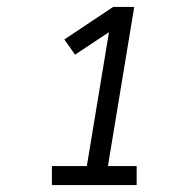

<svg xmlns="http://www.w3.org/2000/svg" viewBox="-20 -858 540 555"><path d="M130 -323V-378H231L295 -765L197 -700L166 -744L307 -838H368L292 -378H375V-323Z"/></svg>

Font: Iosevka Slab Light Oblique
Style: Regular
Weight: 300
Italic angle: -9°
Monospace: yes
Designer: Belleve Invis
Foundry: Belleve Invis
Version: Version 11.1.1; ttfautohint (v1.8.3)